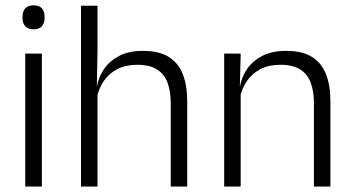

<svg xmlns="http://www.w3.org/2000/svg" viewBox="-20 -684 1296 704"><path d="M72.5 0V-487.5H133.5V0ZM103 -576.5Q83 -576.5 72.8 -587.5Q62.5 -598.5 62.5 -619V-622.5Q62.5 -642.5 72.8 -653.5Q83 -664.5 103 -664.5Q123.5 -664.5 133.5 -653.5Q143.5 -642.5 143.5 -622.5V-619Q143.5 -598.5 133.5 -587.5Q123.5 -576.5 103 -576.5Z M606 0V-306Q606 -349.5 594.2 -381Q582.5 -412.5 555.5 -429.5Q528.5 -446.5 483 -446.5Q441 -446.5 410 -430.5Q379 -414.5 360.2 -386.5Q341.5 -358.5 334.5 -323L319 -367.5H335.5Q342 -403.5 362.8 -432.8Q383.5 -462 418.5 -479.8Q453.5 -497.5 504 -497.5Q563 -497.5 598.5 -475.5Q634 -453.5 650.2 -412.2Q666.5 -371 666.5 -312V0ZM277 0V-663H337.5V-501L335 -361L337.5 -356V0Z M1131 0V-306Q1131 -349.5 1119.2 -381Q1107.5 -412.5 1080.5 -429.5Q1053.5 -446.5 1008 -446.5Q966 -446.5 935 -430.5Q904 -414.5 885 -386.5Q866 -358.5 859 -322.5L846.5 -367.5H860Q866.5 -403.5 887.2 -432.8Q908 -462 943.2 -479.8Q978.5 -497.5 1029 -497.5Q1088 -497.5 1123.5 -475.5Q1159 -453.5 1175.2 -412.2Q1191.5 -371 1191.5 -312V0ZM802 0V-487.5H862.5L859.5 -367L862.5 -364V0Z"/></svg>

Font: Anek Latin Light
Style: Regular
Weight: 300
Designer: Yesha Goshar
Foundry: Ek Type
Version: Version 1.003